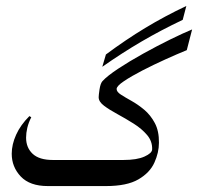

<svg xmlns="http://www.w3.org/2000/svg" viewBox="-20 -627 667 647"><path d="M293 0H141.1Q80.6 0 50 -32.2Q19.5 -64.5 19.5 -108.9Q19.5 -140.1 34.4 -173.1Q49.3 -206.1 79.1 -235.8L85.4 -231.9Q76.2 -213.9 72 -196.3Q67.9 -178.7 67.9 -163.1Q67.9 -129.4 90.1 -108.6Q112.3 -87.9 158.2 -87.9H293Q301.8 -87.9 306.9 -75.7Q312 -63.5 312 -47.9Q312 -30.8 307.4 -15.4Q302.7 0 293 0ZM627.4 -527.8 609.4 -458Q578.1 -445.3 537.6 -427Q497.1 -408.7 459.7 -389.4Q422.4 -370.1 397.7 -353.5Q373 -336.9 373 -327.1Q373 -317.4 387.5 -308.1Q401.9 -298.8 423.3 -286.9Q444.8 -274.9 466.1 -257.1Q487.3 -239.3 501.7 -212.4Q516.1 -185.5 515.6 -146Q515.6 -112.8 500.2 -78.9Q484.9 -44.9 446.3 -22.5Q407.7 0 336.9 0H290.5Q278.3 0 272.5 -13.4Q266.6 -26.9 266.6 -43.9Q266.6 -61 272.5 -74.5Q278.3 -87.9 290.5 -87.9H396Q441.4 -87.9 466.8 -99.4Q492.2 -110.8 492.7 -123.5Q493.7 -150.9 475.6 -172.1Q457.5 -193.4 430.4 -210.4Q403.3 -227.5 376.2 -242.2Q349.1 -256.8 330.8 -270.5Q312.5 -284.2 312.5 -299.3Q312.5 -306.2 315.4 -325.9Q318.4 -345.7 325.2 -353.5Q341.3 -371.1 378.7 -395.8Q416 -420.4 462.6 -446.3Q509.3 -472.2 553.5 -493.9Q597.7 -515.6 627.4 -527.8ZM324.7 -401.9 336.9 -443.4Q403.8 -493.2 469.2 -532.7Q534.7 -572.3 607.9 -606.9L595.7 -560.1Q522.5 -525.4 456.5 -486.8Q390.6 -448.2 324.7 -401.9Z"/></svg>

Font: Lateef
Style: Regular
Weight: 400
Designer: SIL International
Foundry: SIL International
Version: Version 4.200